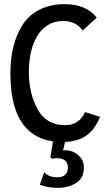

<svg xmlns="http://www.w3.org/2000/svg" viewBox="-20 -671 522 925"><path d="M223 86 235 10Q30 -19 30 -319Q30 -457 88 -550Q117 -597 169.5 -624Q222 -651 293 -651Q395 -651 446 -586L378 -524Q346 -570 285 -570Q241 -570 208 -548.5Q175 -527 156 -492Q119 -424 119 -323Q119 -222 161 -145Q203 -68 293 -68Q361 -68 390 -131L462 -108Q429 -25 362 0Q332 11 293 13L284 54Q288 53 296 53Q330 53 357 76.5Q384 100 384 137Q384 188 346 211Q308 234 259 234Q210 234 172 219L193 159Q215 183 255 183Q307 183 307 136Q307 91 252 91Q242 91 231 94Z"/></svg>

Font: Fresca
Style: Regular
Weight: 400
Designer: Iván Moreno
Foundry: Fontstage
Version: Version 1.001